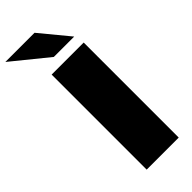

<svg xmlns="http://www.w3.org/2000/svg" viewBox="-358 -958 1000 1000"><g transform="rotate(-45 141.5 -458.5)"><path d="M57 -700H293V0H57ZM-67 -917H148L280 -757H130Z"/></g></svg>

Font: CMG Sans Black
Style: Regular
Weight: 900
Designer: Julieta Ulanovsky
Foundry: Julieta Ulanovsky
Version: Version 7.200